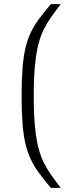

<svg xmlns="http://www.w3.org/2000/svg" viewBox="-20 -763 335 933"><path d="M227 150Q195 112 171 79.5Q147 47 130.5 13Q114 -21 104 -63Q94 -105 89.5 -161.5Q85 -218 85 -297Q85 -376 89.5 -432.5Q94 -489 104 -531Q114 -573 130.5 -607Q147 -641 171 -673Q195 -705 227 -743H275Q249 -709 228.5 -680Q208 -651 192 -618.5Q176 -586 165.5 -543.5Q155 -501 149.5 -441Q144 -381 144 -297Q144 -212 149.5 -152.5Q155 -93 165.5 -50Q176 -7 192 25.5Q208 58 228.5 87Q249 116 275 150Z"/></svg>

Font: Saira Light
Style: Regular
Weight: 300
Designer: Hector Gatti with collaboration of the Omnibus-Type team
Foundry: Omnibus-Type
Version: Version 1.100; ttfautohint (v1.8.3)